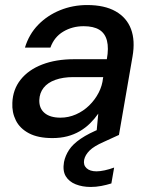

<svg xmlns="http://www.w3.org/2000/svg" viewBox="-20 -536 605 762"><path d="M188 12Q131 12 95 -7Q59 -26 43 -58Q27 -90 29 -128Q31 -181 62 -220Q93 -259 147.5 -280Q202 -301 274 -301H404Q412 -345 404.5 -374.5Q397 -404 374 -418Q351 -432 312 -432Q267 -432 231 -410.5Q195 -389 180 -347H79Q95 -400 131.5 -437.5Q168 -475 218.5 -495.5Q269 -516 326 -516Q395 -516 439 -491Q483 -466 500 -420.5Q517 -375 506 -312L452 0H362L370 -85Q356 -65 338 -47Q320 -29 297 -15.5Q274 -2 247 5Q220 12 188 12ZM220 -69Q252 -69 281.5 -82Q311 -95 334 -117.5Q357 -140 371.5 -168Q386 -196 389 -227L390 -230H271Q230 -230 199.5 -219Q169 -208 153 -187.5Q137 -167 136 -139Q135 -106 157 -87.5Q179 -69 220 -69ZM340 206Q307 206 280.5 195.5Q254 185 241 163.5Q228 142 234 107Q239 82 254 59Q269 36 300.5 14.5Q332 -7 382 -27L436 -49L451 0L392 27Q353 44 335.5 61.5Q318 79 314 98Q310 119 323.5 131.5Q337 144 363 144Q377 144 395.5 140Q414 136 433 129L422 192Q403 198 382 202Q361 206 340 206Z"/></svg>

Font: DM Sans Medium
Style: Italic
Weight: 500
Italic angle: -10°
Designer: Colophon Foundry, Jonny Pinhorn
Foundry: Colophon Foundry
Version: Version 4.004;gftools[0.9.30]